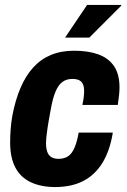

<svg xmlns="http://www.w3.org/2000/svg" viewBox="-20 -744 515 776"><path d="M203 12Q146 12 104.5 -7.5Q63 -27 42 -67Q21 -107 21 -168Q21 -194 23 -221.5Q25 -249 30 -277Q42 -340 63 -389Q84 -438 114.5 -471.5Q145 -505 186 -522Q227 -539 280 -539Q337 -539 378 -524Q419 -509 441 -476.5Q463 -444 463 -391Q463 -376 461 -358Q459 -340 456 -320H313Q317 -339 318.5 -352.5Q320 -366 320 -376Q320 -393 315 -404Q310 -415 299.5 -420Q289 -425 272 -425Q249 -425 232.5 -413Q216 -401 204.5 -374Q193 -347 185 -301Q176 -253 172 -226Q168 -199 167 -186.5Q166 -174 166 -165Q166 -145 171 -130.5Q176 -116 187.5 -109Q199 -102 216 -102Q239 -102 254.5 -112Q270 -122 280.5 -145.5Q291 -169 298 -208H436Q424 -134 393.5 -85Q363 -36 315.5 -12Q268 12 203 12ZM243 -592 332 -724H470V-721L341 -592Z"/></svg>

Font: Archivo Condensed ExtraBold
Style: Italic
Weight: 800
Width: 3
Italic angle: -10°
Designer: Hector Gatti
Foundry: Omnibus-Type
Version: Version 2.001